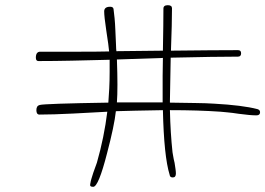

<svg xmlns="http://www.w3.org/2000/svg" viewBox="-20 -758 1021 739"><path d="M339 -39Q327 -39 327 -45Q327 -51 328 -53Q329 -61 332 -70.5Q335 -80 339 -93L353 -132Q367 -181 377 -230Q387 -279 393 -328L262 -321Q222 -319 189.5 -318Q157 -317 132 -317Q120 -317 120 -334Q120 -351 133 -354Q151 -359 397 -363Q399 -388 400.5 -417.5Q402 -447 402 -482V-528Q326 -526 257.5 -524.5Q189 -523 128 -523Q118 -523 118 -536Q118 -559 135 -559Q224 -559 290 -559Q356 -559 400 -560Q399 -570 396.5 -590Q394 -610 389 -641Q385 -668 383 -686Q381 -704 381 -714Q381 -732 404 -732Q416 -732 417 -723Q419 -708 421 -688Q423 -668 424 -642Q426 -606 426.5 -586Q427 -566 428 -561L607 -563Q608 -617 608.5 -657.5Q609 -698 609 -725Q609 -738 626 -738Q642 -738 642 -726Q642 -698 641 -657.5Q640 -617 638 -563Q724 -564 788.5 -564.5Q853 -565 896 -565Q908 -565 908 -553Q908 -540 896 -540Q853 -540 788.5 -539Q724 -538 637 -536L634 -370V-363Q689 -362 731.5 -361.5Q774 -361 804 -359Q913 -353 971 -338Q981 -335 981 -326Q981 -314 967 -314Q943 -314 899 -320Q873 -324 855.5 -325.5Q838 -327 829 -328Q744 -334 634 -334Q635 -290 637.5 -249.5Q640 -209 644 -172Q645 -168 646.5 -157.5Q648 -147 652 -131Q654 -118 655.5 -107.5Q657 -97 657 -90Q657 -75 645 -75Q634 -75 633 -85Q611 -156 607 -334Q547 -333 502 -332Q457 -331 426 -330Q423 -302 414.5 -261.5Q406 -221 392 -168Q359 -39 339 -39ZM430 -364H606V-408Q606 -434 606 -465.5Q606 -497 607 -535L430 -529Q431 -501 431.5 -477Q432 -453 432 -433Q432 -412 431.5 -395Q431 -378 430 -364Z"/></svg>

Font: Oooh Baby
Style: Regular
Weight: 400
Designer: Robert E. Leuschke
Foundry: Robert E. Leuschke
Version: Version 1.011; ttfautohint (v1.8.3)